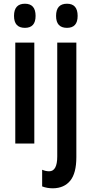

<svg xmlns="http://www.w3.org/2000/svg" viewBox="-20 -770 491 1030"><path d="M113.8 -750Q170.9 -750 170.9 -684.6Q170.9 -620.6 113.8 -620.6Q55.2 -620.6 55.2 -684.6Q55.2 -750 113.8 -750ZM164.1 -541.5V0H62V-541.5ZM280.8 -684.6Q280.8 -750 339.4 -750Q396.5 -750 396.5 -684.6Q396.5 -620.6 339.4 -620.6Q280.8 -620.6 280.8 -684.6ZM264.2 240.2Q232.4 240.2 206.1 230V140.6Q225.1 148.9 243.7 148.9Q287.1 148.9 287.1 69.3V-541.5H389.6V72.8Q389.6 159.2 356.9 199.2Q324.2 239.3 264.2 240.2Z"/></svg>

Font: Open Sans Condensed SemiBold
Style: Regular
Weight: 600
Width: 3
Designer: Monotype Design Team
Foundry: Monotype Imaging Inc.
Version: Version 3.000; ttfautohint (v1.8.4)